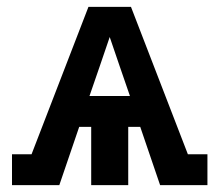

<svg xmlns="http://www.w3.org/2000/svg" viewBox="-20 -540 640 560"><path d="M15 0V-90H72L238 -520H362L528 -90H585V0H447L389 -170H354V0H246V-170H211L153 0ZM359 -260 329 -347Q322 -368 314.5 -389.5Q307 -411 300 -432Q293 -411 285.5 -389.5Q278 -368 271 -347L241 -260Z"/></svg>

Font: Iosevka HT Extrabold Extended
Style: Regular
Weight: 800
Width: 7
Monospace: yes
Designer: Belleve Invis
Foundry: Belleve Invis
Version: Version 32.3.0; ttfautohint (v1.8.4)